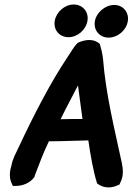

<svg xmlns="http://www.w3.org/2000/svg" viewBox="-20 -804 588 852"><path d="M30 -66C20 -36 23 -8 32 10L37 21H51C81 21 112 8 130 -15L133 -19L134 -24C154 -77 174 -130 197 -177C260 -177 311 -180 372 -181C381 -119 394 -42 411 10C431 26 463 35 498 20L510 15L515 4C529 -24 526 -53 521 -79C489 -229 450 -381 437 -544C434 -568 429 -589 423 -609C397 -633 360 -630 325 -614C305 -594 292 -568 278 -548C206 -441 129 -292 64 -153C47 -116 37 -103 30 -66ZM223 -712C216 -672 243 -639 284 -639C324 -639 361 -671 368 -711C375 -750 348 -784 307 -784C267 -784 230 -751 223 -712ZM249 -275C274 -327 299 -372 326 -425C332 -376 340 -325 346 -276C314 -276 283 -276 249 -275ZM401 -710C394 -669 423 -637 462 -637C502 -637 540 -669 547 -709C554 -748 527 -782 487 -782C447 -782 408 -749 401 -710Z"/></svg>

Font: Snowfall
Style: BlkObl
Weight: 900
Designer: Jasper
Foundry: Cannot Into Space Fonts
Version: Version 0.9